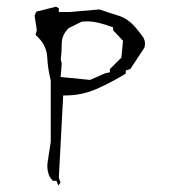

<svg xmlns="http://www.w3.org/2000/svg" viewBox="-20 -445 540 580"><path d="M156.2 115.2Q159.2 111.8 162.6 106.9L157.7 91.8L170.9 -156.7H177.7Q228 -156.7 273.4 -177Q318.8 -197.3 359.9 -222.7V-231.9L374 -236.8L416 -300.8Q418 -307.1 418 -313Q418 -323.7 412.1 -333Q401.4 -348.1 389.2 -362.3Q365.7 -389.2 338.4 -397.5Q311 -405.8 280.3 -416.5L190.4 -408.7H157.7V-419.9L149.4 -424.8L89.4 -409.7L84.5 -397.5L91.3 -354L87.4 -339.4Q120.6 -311 122.6 -272.9Q124.5 -236.3 133.3 -202.1V-17.1L124.5 41Q123 48.8 123 57.6Q123 66.4 125.5 76.2Q128.4 90.3 139.6 101.1H150.4ZM312 -236.3V-226.6L297.4 -223.6L252 -203.6L163.1 -212.4L166.5 -252.4L163.6 -266.1Q166.5 -288.6 166.5 -312.5Q166.5 -339.8 187.5 -359.9L188 -360.4L226.6 -379.4Q235.8 -380.4 244.6 -380.4Q259.8 -380.4 279.3 -375.7Q298.8 -371.1 321.8 -362.3V-353.5L351.6 -321.8L346.7 -271Z"/></svg>

Font: Bakudai
Style: ExtraLight
Weight: 200
Version: Version 1.48